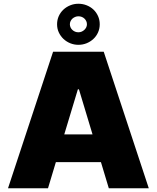

<svg xmlns="http://www.w3.org/2000/svg" viewBox="-20 -1003 835 1023"><path d="M22.7 0 262.8 -727.3H532.7L772.7 0H559.7L517.8 -139.2H277.7L235.8 0ZM284.1 -873.6Q284.1 -897 293.1 -917.1Q302.2 -937.1 317.8 -951.7Q333.5 -966.3 354 -974.6Q374.6 -983 397.7 -983Q420.8 -983 441.6 -974.8Q462.4 -966.6 477.8 -952.1Q493.3 -937.5 502.3 -917.4Q511.4 -897.4 511.4 -873.6Q511.4 -850.1 502.3 -830.1Q493.3 -810 477.6 -795.5Q462 -780.9 441.4 -772.5Q420.8 -764.2 397.7 -764.2Q375 -764.2 354.4 -772.5Q333.8 -780.9 318.2 -795.6Q302.6 -810.4 293.3 -830.3Q284.1 -850.1 284.1 -873.6ZM322.4 -286.9H473L400.6 -527H394.9ZM397.7 -831Q407 -831 415.1 -834.5Q423.3 -838.1 429.5 -843.9Q435.7 -849.8 439.5 -857.4Q443.2 -865.1 443.2 -873.6Q443.2 -882.8 439.6 -890.4Q436.1 -898.1 429.9 -903.9Q423.7 -909.8 415.5 -913Q407.3 -916.2 397.7 -916.2Q388.8 -916.2 380.5 -912.8Q372.2 -909.4 365.9 -903.8Q359.7 -898.1 356 -890.3Q352.3 -882.5 352.3 -873.6Q352.3 -865.1 355.8 -857.2Q359.4 -849.4 365.6 -843.6Q371.8 -837.7 380 -834.3Q388.1 -831 397.7 -831Z"/></svg>

Font: Inter P Black
Style: Regular
Weight: 900
Designer: Rasmus Andersson
Foundry: rsms
Version: Version 3.018;git-588b23468